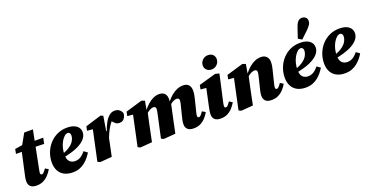

<svg xmlns="http://www.w3.org/2000/svg" viewBox="-31 -1551 4478 2324"><g transform="rotate(-20 2208.0 -389.5)"><path d="M46 -430 57 -489 201 -512V-502H423L408 -427L193 -434L190 -428ZM154 16Q99 16 74 -8Q49 -32 49 -73Q49 -103 55.5 -132.5Q62 -162 67 -185L127 -458L228 -639H340L246 -163Q243 -148 240.5 -135.5Q238 -123 238 -113Q238 -102 243 -96Q248 -90 258 -90Q266 -90 274 -96Q282 -102 291.5 -114Q301 -126 315 -145L356 -120Q333 -81 303.5 -50Q274 -19 236.5 -1.5Q199 16 154 16Z M619 16Q555 16 509.5 -8Q464 -32 440.5 -77Q417 -122 417 -182Q417 -248 440 -308.5Q463 -369 505 -416Q547 -463 605 -490.5Q663 -518 734 -518Q810 -518 852.5 -486.5Q895 -455 895 -403Q895 -363 870 -328.5Q845 -294 796.5 -265.5Q748 -237 677 -216Q606 -195 513 -180L512 -218Q608 -241 660 -274Q712 -307 732.5 -343.5Q753 -380 753 -412Q753 -432 744 -443Q735 -454 720 -454Q698 -454 676 -434.5Q654 -415 635 -382Q616 -349 605 -307Q594 -265 594 -220Q594 -159 620.5 -131Q647 -103 693 -103Q720 -103 742.5 -112.5Q765 -122 785.5 -140Q806 -158 825 -181L870 -149Q855 -123 832 -94Q809 -65 778.5 -40Q748 -15 708.5 0.5Q669 16 619 16Z M1152 -184 1139 -299H1168Q1190 -367 1217 -415Q1244 -463 1276 -488.5Q1308 -514 1344 -514Q1382 -514 1406.5 -494Q1431 -474 1438 -445Q1435 -409 1414.5 -381.5Q1394 -354 1355 -354Q1322 -354 1303.5 -369.5Q1285 -385 1264 -412L1250 -431L1302 -416L1276 -413Q1253 -387 1233.5 -356.5Q1214 -326 1195 -285Q1176 -244 1152 -184ZM939 -3 1028 -420 1089 -386 950 -399 961 -453 1167 -516 1197 -502 1166 -315H1188L1173 -240Q1160 -175 1147.5 -116.5Q1135 -58 1123 0L971 12Z M1489 12 1457 -3 1546 -420 1607 -386 1468 -399 1479 -453 1692 -516 1733 -502 1709 -364 1718 -365 1688 -228Q1676 -171 1664.5 -114.5Q1653 -58 1641 0ZM1790 12 1758 -3 1820 -288Q1826 -313 1829 -330.5Q1832 -348 1832 -362Q1832 -376 1823.5 -384Q1815 -392 1801 -392Q1786 -392 1769 -385.5Q1752 -379 1732.5 -365.5Q1713 -352 1691 -332L1686 -386H1710Q1739 -424 1772.5 -454Q1806 -484 1843.5 -501Q1881 -518 1919 -518Q1966 -518 1990 -492.5Q2014 -467 2014 -420Q2014 -399 2012.5 -388.5Q2011 -378 2008 -365H2020L1990 -228Q1978 -171 1966 -114.5Q1954 -58 1942 0ZM2177 16Q2122 16 2097.5 -8Q2073 -32 2073 -72Q2073 -100 2079.5 -127.5Q2086 -155 2091 -177L2121 -296Q2127 -320 2130 -335.5Q2133 -351 2133 -362Q2133 -376 2124.5 -384Q2116 -392 2100 -392Q2085 -392 2067.5 -385.5Q2050 -379 2031 -365.5Q2012 -352 1989 -331L1985 -385H2008Q2039 -426 2074 -455.5Q2109 -485 2148 -501.5Q2187 -518 2228 -518Q2275 -518 2299 -491.5Q2323 -465 2323 -419Q2323 -393 2319.5 -370Q2316 -347 2310 -324L2270 -163Q2266 -148 2263.5 -135.5Q2261 -123 2261 -113Q2261 -102 2265.5 -96Q2270 -90 2279 -90Q2292 -90 2304.5 -103Q2317 -116 2337 -145L2378 -120Q2359 -86 2331.5 -55Q2304 -24 2266 -4Q2228 16 2177 16Z M2422 -72Q2422 -100 2428.5 -130.5Q2435 -161 2439 -183L2490 -421L2530 -388L2412 -399L2422 -453L2642 -516L2693 -503L2617 -163Q2614 -148 2611.5 -135.5Q2609 -123 2609 -113Q2609 -102 2613.5 -96Q2618 -90 2628 -90Q2641 -90 2653 -103Q2665 -116 2685 -145L2726 -120Q2703 -81 2674 -50Q2645 -19 2608 -1.5Q2571 16 2526 16Q2471 16 2446.5 -8Q2422 -32 2422 -72ZM2621 -580Q2586 -580 2561 -602Q2536 -624 2536 -660Q2536 -701 2565.5 -730Q2595 -759 2637 -759Q2675 -759 2698.5 -736.5Q2722 -714 2722 -679Q2722 -638 2693 -609Q2664 -580 2621 -580Z M2789 12 2757 -3 2846 -420 2907 -386 2768 -399 2779 -453 2992 -516 3033 -502 3010 -366 3017 -360 2988 -228Q2976 -171 2964.5 -114.5Q2953 -58 2941 0ZM3180 16Q3125 16 3101 -8Q3077 -32 3077 -72Q3077 -100 3083 -127.5Q3089 -155 3095 -177L3124 -296Q3130 -320 3133 -335.5Q3136 -351 3136 -362Q3136 -376 3127.5 -384Q3119 -392 3104 -392Q3088 -392 3071 -385.5Q3054 -379 3034.5 -365.5Q3015 -352 2993 -331L2989 -385H3012Q3045 -427 3080 -456.5Q3115 -486 3153 -502Q3191 -518 3231 -518Q3275 -518 3301 -492Q3327 -466 3327 -420Q3327 -393 3323 -370Q3319 -347 3313 -324L3273 -163Q3270 -148 3267 -135.5Q3264 -123 3264 -113Q3264 -102 3268.5 -96Q3273 -90 3283 -90Q3296 -90 3308.5 -103Q3321 -116 3341 -145L3382 -120Q3363 -86 3335 -55Q3307 -24 3269 -4Q3231 16 3180 16Z M3620 16Q3556 16 3510.5 -8Q3465 -32 3441.5 -77Q3418 -122 3418 -182Q3418 -248 3441 -308.5Q3464 -369 3506 -416Q3548 -463 3606 -490.5Q3664 -518 3735 -518Q3811 -518 3853.5 -486.5Q3896 -455 3896 -403Q3896 -363 3871 -328.5Q3846 -294 3797.5 -265.5Q3749 -237 3678 -216Q3607 -195 3514 -180L3513 -218Q3609 -241 3661 -274Q3713 -307 3733.5 -343.5Q3754 -380 3754 -412Q3754 -432 3745 -443Q3736 -454 3721 -454Q3699 -454 3677 -434.5Q3655 -415 3636 -382Q3617 -349 3606 -307Q3595 -265 3595 -220Q3595 -159 3621.5 -131Q3648 -103 3694 -103Q3721 -103 3743.5 -112.5Q3766 -122 3786.5 -140Q3807 -158 3826 -181L3871 -149Q3856 -123 3833 -94Q3810 -65 3779.5 -40Q3749 -15 3709.5 0.5Q3670 16 3620 16ZM3728 -574Q3736 -597 3744 -620Q3752 -643 3759.5 -666Q3767 -689 3775 -712Q3787 -745 3800 -763Q3813 -781 3828 -788Q3843 -795 3860 -795Q3886 -795 3906 -778.5Q3926 -762 3926 -734Q3926 -707 3912 -685.5Q3898 -664 3871 -636Q3855 -620 3839 -605Q3823 -590 3807 -575Q3791 -560 3776 -545Z M4126 16Q4062 16 4016.5 -8Q3971 -32 3947.5 -77Q3924 -122 3924 -182Q3924 -248 3947 -308.5Q3970 -369 4012 -416Q4054 -463 4112 -490.5Q4170 -518 4241 -518Q4317 -518 4359.5 -486.5Q4402 -455 4402 -403Q4402 -363 4377 -328.5Q4352 -294 4303.5 -265.5Q4255 -237 4184 -216Q4113 -195 4020 -180L4019 -218Q4115 -241 4167 -274Q4219 -307 4239.5 -343.5Q4260 -380 4260 -412Q4260 -432 4251 -443Q4242 -454 4227 -454Q4205 -454 4183 -434.5Q4161 -415 4142 -382Q4123 -349 4112 -307Q4101 -265 4101 -220Q4101 -159 4127.5 -131Q4154 -103 4200 -103Q4227 -103 4249.5 -112.5Q4272 -122 4292.5 -140Q4313 -158 4332 -181L4377 -149Q4362 -123 4339 -94Q4316 -65 4285.5 -40Q4255 -15 4215.5 0.5Q4176 16 4126 16Z"/></g></svg>

Font: Source Serif 4 Black
Style: Italic
Weight: 900
Italic angle: -12°
Designer: Frank Grießhammer
Foundry: Adobe Systems Incorporated
Version: Version 4.004;hotconv 1.0.116;makeotfexe 2.5.65601